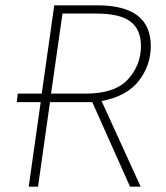

<svg xmlns="http://www.w3.org/2000/svg" viewBox="-20 -702 625 722"><path d="M362 -322 509 0H469L327 -318H168L123 0H88L133 -318H43L47 -350H137L184 -682H346Q547 -682 547 -529Q547 -456 502 -398Q457 -340 362 -322ZM303 -350Q412 -350 461 -403.5Q510 -457 510 -529Q510 -591 470.5 -621Q431 -651 342 -651H215L172 -350Z"/></svg>

Font: FiraGO UltraLight
Style: Italic
Weight: 200
Italic angle: -8°
Designer: bBox Type GmbH
Foundry: bBox Type GmbH
Version: Version 1.001